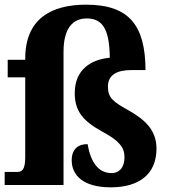

<svg xmlns="http://www.w3.org/2000/svg" viewBox="-21 -792 725 822"><path d="M453 10C577 10 649 -48 649 -156C649 -238 595 -283 525 -322C465 -356 441 -372 441 -421C441 -473 482 -492 541 -492H602C601 -681 534 -772 348 -772C200 -772 87 -713 87 -541V-536H12V-461H87V-119C87 -63 72 -56 52 -56H-1V0H251V-571C251 -671 291 -713 350 -713C415 -713 448 -672 449 -545C369 -537 299 -495 299 -393C299 -315 336 -273 416 -229C489 -190 512 -161 512 -119C512 -74 489 -51 457 -51C399 -51 367 -99 354 -175C316 -175 286 -156 286 -106C286 -41 336 10 453 10Z"/></svg>

Font: Noto Serif Sinhala SemiCondensed ExtraBold
Style: Regular
Weight: 800
Width: 4
Designer: Jelle Bosma - Monotype Design Team
Foundry: Monotype Imaging Inc.
Version: Version 2.007